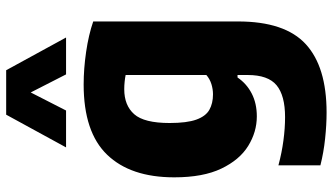

<svg xmlns="http://www.w3.org/2000/svg" viewBox="-248 -600 1078 622"><g transform="rotate(-90 291.0 -289.0)"><path d="M237.5 230Q197.5 230 152.8 225.2Q108 220.5 66.5 210V74Q107.5 85 147 90.2Q186.5 95.5 222.5 95.5Q292.5 95.5 325.8 68Q359 40.5 359 -25.5V-58.5H351Q331 -29 299 -12.5Q267 4 225 4Q174.5 4 129.2 -24Q84 -52 55.8 -111Q27.5 -170 27.5 -263.5Q27.5 -405 100.8 -481Q174 -557 328.5 -557Q379 -557 434 -549Q489 -541 532.5 -526V-57Q532.5 95 459 162.5Q385.5 230 237.5 230ZM296.5 -138Q313 -138 329.8 -143.2Q346.5 -148.5 359 -159.5V-421Q349.5 -423 337.5 -424.2Q325.5 -425.5 313 -425.5Q260.5 -425.5 232 -393.2Q203.5 -361 203.5 -278.5Q203.5 -222.5 214.5 -192Q225.5 -161.5 246.2 -149.8Q267 -138 296.5 -138ZM124.5 -614 230.5 -808H374.5L480.5 -614H361L302.5 -728.5L244 -614Z"/></g></svg>

Font: Encode Sans Semi Condensed ExtraBold
Style: Regular
Weight: 800
Width: 4
Designer: Multiple Designers
Foundry: Impallari Type
Version: Version 3.000; ttfautohint (v1.8.3) -l 8 -r 50 -G 200 -x 14 